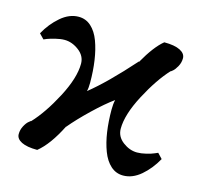

<svg xmlns="http://www.w3.org/2000/svg" viewBox="-76 -532 663 631"><g transform="rotate(15 255.5 -216.0)"><path d="M483.9 -405.8Q483.9 -391.1 476.8 -378.2Q469.7 -365.2 462.9 -359.4L456.1 -354V-355Q418 -314 382.1 -245.8Q346.2 -177.7 346.2 -129.9Q346.2 -103 369.4 -85.4Q392.6 -67.9 418 -67.9Q431.6 -67.9 448.7 -72Q465.8 -76.2 475.6 -80.6L485.8 -85L502 -67.9Q481.9 -31.7 453.4 -7.3Q424.8 17.1 393.1 17.1Q368.7 17.1 350.6 0.7Q332.5 -15.6 321.8 -43.9Q311 -72.3 305.9 -107.2Q300.8 -142.1 300.8 -183.1Q300.8 -202.1 304.2 -215.8Q274.9 -194.8 236.1 -157.7Q197.3 -120.6 170.9 -88.9V-89.8Q136.7 -21.5 99.1 8.8Q64 8.8 45.4 -0.5Q26.9 -9.8 26.9 -25.9Q26.9 -40.5 33.9 -53.7Q41 -66.9 47.9 -72.3L55.2 -78.1V-77.1Q93.8 -118.2 129.4 -186Q165 -253.9 165 -301.8Q165 -328.6 141.6 -346.2Q118.2 -363.8 92.8 -363.8Q79.1 -363.8 62.3 -359.6Q45.4 -355.5 35.2 -351.6L24.9 -347.2L8.8 -363.8Q28.3 -399.4 57.4 -424.3Q86.4 -449.2 118.2 -449.2Q142.6 -449.2 160.6 -432.9Q178.7 -416.5 189.2 -388.2Q199.7 -359.9 204.8 -325Q210 -290 210 -249Q210 -230.5 207 -220.2Q264.6 -266.1 347.2 -358.9V-356.9Q380.9 -416.5 411.1 -440.9Q446.8 -440.9 465.3 -431.4Q483.9 -421.9 483.9 -405.8Z"/></g></svg>

Font: Linear Smooth Low Contrast
Style: Regular
Weight: 500
Designer: Philipp H. Poll, Flanker
Foundry: Philipp H. Poll, reworked by Flanker
Version: Version 1.010 | FøM Fix